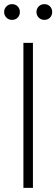

<svg xmlns="http://www.w3.org/2000/svg" viewBox="-30 -907 272 927"><path d="M83 0V-700H129V0ZM28 -811Q12 -811 1 -822Q-10 -833 -10 -849Q-10 -865 1 -876Q12 -887 28 -887Q45 -887 55.5 -876Q66 -865 66 -849Q66 -833 55.5 -822Q45 -811 28 -811ZM184 -811Q168 -811 157 -822Q146 -833 146 -849Q146 -865 157 -876Q168 -887 184 -887Q201 -887 211.5 -876Q222 -865 222 -849Q222 -833 211.5 -822Q201 -811 184 -811Z"/></svg>

Font: Red Hat Display
Style: Regular
Weight: 300
Designer: Pentagram, MCKL
Foundry: Pentagram, MCKL
Version: Version 1.023